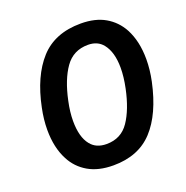

<svg xmlns="http://www.w3.org/2000/svg" viewBox="-128 -818 915 947"><g transform="rotate(-20 330.0 -344.5)"><path d="M309.5 12Q231 12 177.8 -19Q124.5 -50 96.5 -104.5Q61.5 -170.5 61.5 -264Q61.5 -318.5 74 -377.5Q105.5 -531.5 182.2 -616.2Q259 -701 395.5 -701Q471.5 -701 523.2 -671Q575 -641 604 -587.5Q640 -520 640 -425Q640 -371 627.5 -311.5Q593.5 -152.5 517.2 -70.2Q441 12 309.5 12ZM313.5 -98.5Q390 -98.5 431.5 -159.8Q473 -221 494.5 -324Q506.5 -381 506.5 -429Q506.5 -511 471 -555.5Q443.5 -590 393 -590Q316 -590 273 -529.2Q230 -468.5 208 -364Q196 -309 196 -261.5Q196 -177 230.5 -134.5Q259 -98.5 313.5 -98.5Z"/></g></svg>

Font: Heraclito SemiBold
Style: Italic
Weight: 600
Italic angle: -12°
Designer: Kostas Bartsokas (font) & Cristiano Sobral (main changes)
Foundry: Kostas Bartsokas (font) & Cristiano Sobral (main changes)
Version: Version 1.00;July 8, 2020;FontCreator 13.0.0.2655 64-bit